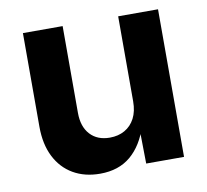

<svg xmlns="http://www.w3.org/2000/svg" viewBox="-66 -615 751 695"><g transform="rotate(-10 309.5 -267.0)"><path d="M248.5 7.3Q191.9 7.3 149.7 -17.3Q107.4 -42 84.2 -88.1Q61 -134.3 61 -198.2V-542.5H207V-223.6Q207 -172.9 233.4 -144Q259.8 -115.2 305.7 -115.2Q336.9 -115.2 360.6 -128.7Q384.3 -142.1 397.7 -167.7Q411.1 -193.4 411.1 -230V-542.5H557.6V0H418.5L416.5 -136.2H427.2Q405.3 -67.4 361.1 -30Q316.9 7.3 248.5 7.3Z"/></g></svg>

Font: Inter 16pt
Style: Bold
Weight: 700
Version: Version 4.001;git-66647c0bb